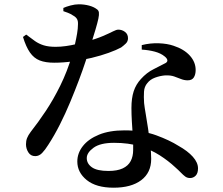

<svg xmlns="http://www.w3.org/2000/svg" viewBox="-20 -821 1040 894"><path d="M509 53Q428 53 384 17.5Q340 -18 340 -69Q340 -108 366 -141Q392 -174 441 -194Q490 -214 560 -214Q645 -214 707.5 -191Q770 -168 811 -142Q854 -118 878 -91Q902 -64 902 -37Q902 -14 891 -3Q880 8 865 8Q852 8 842.5 1Q833 -6 822 -17.5Q811 -29 795 -43Q764 -72 723.5 -98Q683 -124 631 -140Q579 -156 511 -156Q447 -156 415.5 -133Q384 -110 384 -85Q384 -59 408 -42Q432 -25 485 -25Q526 -25 551.5 -37Q577 -49 588.5 -71Q600 -93 600 -122Q601 -151 598.5 -185.5Q596 -220 594 -254.5Q592 -289 592 -318Q592 -364 602.5 -396Q613 -428 636 -453Q663 -483 695.5 -499Q728 -515 752 -528Q761 -534 759 -542Q757 -550 747 -558Q729 -573 701 -580.5Q673 -588 640 -590V-611Q680 -621 719.5 -619.5Q759 -618 788 -608Q837 -592 864 -562Q891 -532 891 -495Q891 -474 882.5 -460.5Q874 -447 854 -447Q838 -447 823 -453Q808 -459 791 -465Q774 -471 749 -470Q725 -468 702 -459.5Q679 -451 666 -434Q652 -418 650.5 -394Q649 -370 651 -341Q653 -322 658.5 -290.5Q664 -259 669.5 -222Q675 -185 679.5 -148Q684 -111 684 -81Q684 -17 637.5 18Q591 53 509 53ZM144 -94Q123 -94 112 -111.5Q101 -129 101 -149Q101 -165 106 -178Q111 -191 123 -207Q157 -250 193 -304Q229 -358 261 -423Q293 -488 315 -562Q323 -589 329 -615Q335 -641 339 -665Q343 -689 343 -707Q344 -723 338.5 -732.5Q333 -742 320 -749Q308 -757 296 -761.5Q284 -766 275 -769V-784Q288 -790 308.5 -795.5Q329 -801 347 -801Q372 -801 394.5 -795Q417 -789 431 -778Q439 -773 440.5 -763Q442 -753 438 -734Q434 -715 424.5 -683Q415 -651 399 -600Q392 -577 379 -537Q366 -497 347.5 -448Q329 -399 307 -346Q285 -293 259 -241.5Q233 -190 205 -147Q190 -123 176 -108.5Q162 -94 144 -94ZM232 -529Q192 -529 165 -539.5Q138 -550 119.5 -576.5Q101 -603 87 -649L102 -660Q124 -643 142.5 -630Q161 -617 183.5 -610Q206 -603 239 -603Q262 -603 287 -606.5Q312 -610 334.5 -615.5Q357 -621 372 -624Q429 -640 460 -653.5Q491 -667 506.5 -675Q522 -683 531 -683Q548 -683 562 -672.5Q576 -662 576 -643Q576 -628 565.5 -618Q555 -608 544 -600Q522 -588 486 -575Q450 -562 406.5 -551.5Q363 -541 318 -535Q273 -529 232 -529Z"/></svg>

Font: Noto Serif SC ExtraLight SemiBold
Style: Regular
Weight: 600
Version: Version 2.002-H1;hotconv 1.1.0;makeotfexe 2.6.0